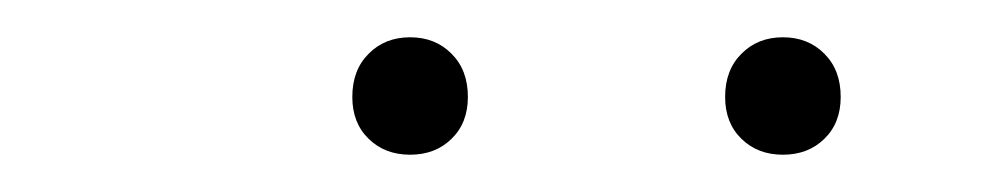

<svg xmlns="http://www.w3.org/2000/svg" viewBox="-20 -763 540 103"><path d="M400 -680Q386.5 -680 377.8 -688.5Q369 -697 369 -711Q369 -725.5 377.8 -734.2Q386.5 -743 400 -743Q413.5 -743 422.2 -734.2Q431 -725.5 431 -711Q431 -697 422.2 -688.5Q413.5 -680 400 -680ZM200 -680Q186.5 -680 177.8 -688.5Q169 -697 169 -711Q169 -725.5 177.8 -734.2Q186.5 -743 200 -743Q213.5 -743 222.2 -734.2Q231 -725.5 231 -711Q231 -697 222.2 -688.5Q213.5 -680 200 -680Z"/></svg>

Font: Encode Sans SC Thin
Style: Regular
Weight: 250
Designer: Multiple Designers
Foundry: Impallari Type
Version: Version 3.002